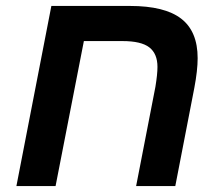

<svg xmlns="http://www.w3.org/2000/svg" viewBox="-20 -626 740 646"><path d="M262.2 -487.8 167 0H35.2L152.8 -606H417Q534.2 -606 589.6 -563.2Q645 -520.5 645 -430.2Q645 -389.2 633.8 -330.1L569.8 0H438L502.9 -334Q509.8 -376 509.8 -400.9Q509.8 -445.3 482.4 -466.6Q455.1 -487.8 392.1 -487.8Z"/></svg>

Font: Arimo
Style: Italic
Weight: 400
Italic angle: -12°
Designer: Steve Matteson
Foundry: Monotype Imaging Inc.
Version: Version 1.33